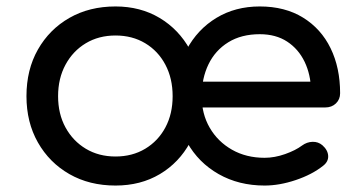

<svg xmlns="http://www.w3.org/2000/svg" viewBox="-20 -571 1114 595"><path d="M338 4Q257 4 195 -31.5Q133 -67 97.5 -129.5Q62 -192 62 -273Q62 -355 97.5 -417.5Q133 -480 195 -515.5Q257 -551 338 -551Q415 -551 474.5 -515.5Q534 -480 568.5 -417.5Q603 -355 603 -273Q603 -192 569 -129.5Q535 -67 475.5 -31.5Q416 4 338 4ZM338 -86Q390 -86 430 -110Q470 -134 492.5 -176Q515 -218 515 -273Q515 -328 492.5 -370.5Q470 -413 430 -437Q390 -461 338 -461Q286 -461 246 -437Q206 -413 183 -370.5Q160 -328 160 -273Q160 -218 183 -176Q206 -134 246 -110Q286 -86 338 -86ZM800 4Q720 4 657.5 -31.5Q595 -67 560 -129.5Q525 -192 525 -273Q525 -355 558.5 -417.5Q592 -480 650.5 -515.5Q709 -551 785 -551Q863 -551 919 -516.5Q975 -482 1004.5 -421.5Q1034 -361 1034 -282Q1034 -263 1021 -250.5Q1008 -238 988 -238H585V-318H985L944 -290Q943 -340 924 -379.5Q905 -419 870 -442Q835 -465 785 -465Q728 -465 687.5 -440Q647 -415 626 -371.5Q605 -328 605 -273Q605 -218 630 -175Q655 -132 699 -107Q743 -82 800 -82Q831 -82 863.5 -93.5Q896 -105 916 -120Q931 -131 948.5 -131.5Q966 -132 979 -121Q996 -106 997 -88Q998 -70 981 -57Q947 -30 896.5 -13Q846 4 800 4Z"/></svg>

Font: Comfortaa
Style: Bold
Weight: 700
Designer: Johan Aakerlund
Foundry: Johan Aakerlund
Version: Version 3.104; ttfautohint (v1.8.1.43-b0c9)